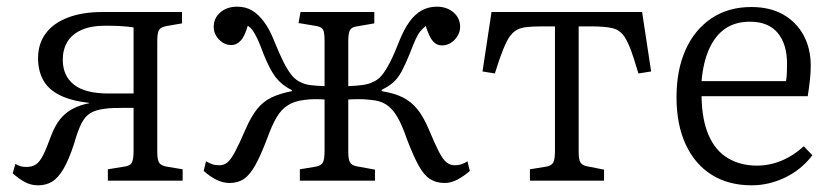

<svg xmlns="http://www.w3.org/2000/svg" viewBox="-20 -541 2492 575"><path d="M94 14Q73 14 55 4.5Q37 -5 18 -22L26 -50Q33 -46 40.5 -43.5Q48 -41 59 -41Q76 -41 87.5 -48.5Q99 -56 109.5 -77Q120 -98 134 -137Q145 -165 160 -184Q175 -203 197.5 -215Q220 -227 248 -232L246 -233Q193 -239 159 -256Q125 -273 109.5 -301Q94 -329 94 -367Q94 -410 117 -441Q140 -472 183.5 -488.5Q227 -505 286 -505H525V-471L479 -463Q462 -460 456.5 -451.5Q451 -443 451 -419V-85Q451 -63 456.5 -54Q462 -45 479 -42L527 -34V0H303V-34L352 -42Q369 -44 374.5 -53.5Q380 -63 380 -87V-218Q368 -218 352.5 -218Q337 -218 320.5 -217.5Q304 -217 292 -215Q267 -212 251 -202.5Q235 -193 224 -171.5Q213 -150 202 -111Q186 -62 170 -35Q154 -8 136 3Q118 14 94 14ZM305 -261H380V-459Q359 -462 338.5 -463Q318 -464 294 -464Q253 -464 224.5 -451.5Q196 -439 182 -416Q168 -393 168 -362Q168 -314 201.5 -287.5Q235 -261 305 -261Z M668 7Q647 7 627.5 -3Q608 -13 590 -29L597 -58Q605 -53 615 -49.5Q625 -46 636 -46Q651 -46 661.5 -55Q672 -64 684.5 -87.5Q697 -111 715 -153Q732 -192 750 -214.5Q768 -237 793 -249Q818 -261 854 -268V-271Q824 -286 806 -309Q788 -332 769 -380Q758 -410 750.5 -425.5Q743 -441 737 -449.5Q731 -458 722 -464Q713 -432 700.5 -419Q688 -406 673 -406Q659 -406 647 -413.5Q635 -421 627.5 -433.5Q620 -446 620 -460Q620 -487 640 -504Q660 -521 690 -521Q716 -521 735 -509.5Q754 -498 770.5 -476Q787 -454 800 -421Q817 -379 830 -353.5Q843 -328 855 -314Q867 -300 882 -294Q894 -288 910.5 -286Q927 -284 952 -283V-418Q952 -442 948 -451Q944 -460 928 -463L874 -472L880 -505H1101V-471L1049 -462Q1033 -460 1028 -450.5Q1023 -441 1023 -417V-283Q1049 -284 1066.5 -286.5Q1084 -289 1096 -295Q1111 -301 1123 -315Q1135 -329 1148 -354.5Q1161 -380 1177 -421Q1190 -453 1206 -475.5Q1222 -498 1242.5 -509.5Q1263 -521 1288 -521Q1318 -521 1338 -504Q1358 -487 1358 -460Q1358 -446 1350 -433Q1342 -420 1330 -412.5Q1318 -405 1303 -405Q1288 -405 1277 -417Q1266 -429 1255 -463Q1246 -456 1239 -447.5Q1232 -439 1225 -424Q1218 -409 1207 -380Q1194 -348 1183 -327.5Q1172 -307 1158 -294.5Q1144 -282 1123 -272V-268Q1161 -262 1186 -249.5Q1211 -237 1229.5 -214.5Q1248 -192 1264 -154Q1282 -111 1294 -87.5Q1306 -64 1317 -55Q1328 -46 1342 -46Q1353 -46 1363 -49.5Q1373 -53 1380 -58L1387 -29Q1370 -14 1350.5 -3.5Q1331 7 1312 7Q1286 7 1267.5 -5Q1249 -17 1233 -46.5Q1217 -76 1198 -126Q1184 -167 1169.5 -191.5Q1155 -216 1136.5 -228Q1118 -240 1089 -242Q1073 -244 1056 -244Q1039 -244 1023 -243V-87Q1023 -64 1028 -55Q1033 -46 1048 -43L1103 -33V0H878V-34L926 -42Q942 -45 947 -54.5Q952 -64 952 -90V-243Q941 -244 924 -244Q907 -244 894 -242Q863 -239 842.5 -226Q822 -213 808 -189Q794 -165 780 -126Q761 -76 745 -47Q729 -18 711 -5.5Q693 7 668 7Z M1567 0V-34L1616 -42Q1632 -45 1637 -54.5Q1642 -64 1642 -90V-462H1604Q1573 -462 1553.5 -459.5Q1534 -457 1521 -447Q1508 -437 1498 -417.5Q1488 -398 1476 -364L1462 -321L1425 -327L1452 -505H1903L1930 -327L1892 -321L1878 -366Q1864 -410 1850.5 -430.5Q1837 -451 1814.5 -456.5Q1792 -462 1751 -462H1713V-87Q1713 -64 1718 -55Q1723 -46 1738 -43L1789 -33V0Z M2231 14Q2162 14 2111.5 -17.5Q2061 -49 2033.5 -108.5Q2006 -168 2006 -250Q2006 -331 2033 -391.5Q2060 -452 2110.5 -486Q2161 -520 2230 -520Q2286 -520 2325.5 -497.5Q2365 -475 2386.5 -435.5Q2408 -396 2408 -344Q2408 -324 2405.5 -301Q2403 -278 2399 -253H2081Q2082 -182 2102.5 -135.5Q2123 -89 2160.5 -67Q2198 -45 2247 -45Q2285 -45 2321 -60Q2357 -75 2387 -103L2413 -76Q2379 -32 2330.5 -9Q2282 14 2231 14ZM2081 -298H2334Q2336 -311 2336.5 -323Q2337 -335 2337 -350Q2337 -409 2309 -442.5Q2281 -476 2226 -476Q2183 -476 2153 -456Q2123 -436 2104.5 -396Q2086 -356 2081 -298Z"/></svg>

Font: Literata 18pt Light
Style: Regular
Weight: 300
Designer: Latin by Veronika Burian and Jose Scaglione. Greek by Irene Vlachou. Cyrillic by Vera Evstafieva.
Foundry: TypeTogether
Version: Version 3.103;gftools[0.9.29]